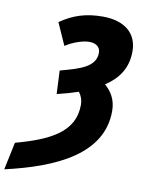

<svg xmlns="http://www.w3.org/2000/svg" viewBox="-149 -790 766 1036"><g transform="rotate(10 233.5 -272.0)"><path d="M-52 180C224 117 467 6 467 -230C467 -295 438 -336 404 -366C475 -412 519 -475 519 -566C519 -667 448 -724 329 -724C240 -724 170 -703 98 -653L152 -532C189 -557 244 -577 282 -577C313 -577 342 -563 342 -528C342 -451 260 -426 150 -397L156 -269C198 -279 237 -290 272 -302C286 -284 295 -262 295 -233C295 -86 167 -22 -20 29Z"/></g></svg>

Font: Noto Sans UI Condensed Black
Style: Italic
Weight: 900
Width: 3
Italic angle: -192°
Designer: Monotype Design Team
Foundry: Monotype Imaging Inc.
Version: Version 1.901